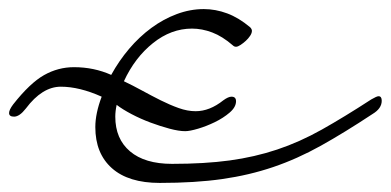

<svg xmlns="http://www.w3.org/2000/svg" viewBox="-45 -383 861 423"><path d="M12 -144Q-2 -126 -14 -126Q-25 -126 -25 -134Q-25 -141 -16 -153Q21 -200 52 -217.5Q83 -235 118 -235Q162 -235 200 -218Q217 -249 239.5 -275.5Q262 -302 288.5 -321.5Q315 -341 344.5 -352Q374 -363 404 -363Q430 -363 455.5 -353.5Q481 -344 506 -323Q510 -319 510 -315Q510 -310 506 -304Q502 -298 496.5 -293Q491 -288 485 -284Q479 -280 475 -280Q471 -280 468 -283Q445 -303 422.5 -311.5Q400 -320 378 -320Q332 -320 292 -288Q252 -256 228 -204Q247 -195 268 -183.5Q289 -172 309 -162Q329 -152 348.5 -145Q368 -138 386 -138Q417 -138 447 -162Q458 -170 465 -170Q475 -170 475 -160Q475 -147 461 -135Q447 -123 428.5 -114Q410 -105 391.5 -99.5Q373 -94 363 -94Q349 -94 328.5 -99.5Q308 -105 286.5 -113Q265 -121 245 -131.5Q225 -142 212 -152Q209 -138 209 -126Q209 -77 241.5 -49.5Q274 -22 334 -22Q406 -22 461 -29.5Q516 -37 565.5 -53.5Q615 -70 664 -97.5Q713 -125 773 -164Q785 -171 789 -171Q796 -171 796 -161Q796 -144 776 -132Q714 -91 662 -62Q610 -33 557 -15Q504 3 444.5 11.5Q385 20 307 20Q238 20 201.5 -12.5Q165 -45 165 -103Q165 -133 179 -170Q130 -192 89 -192Q48 -192 12 -144Z"/></svg>

Font: Discipuli Britannica
Style: Regular
Weight: 400
Designer: Peter Wiegel
Foundry: Peter Wiegel
Version: Version 0.001 2009